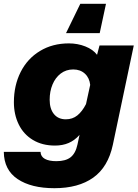

<svg xmlns="http://www.w3.org/2000/svg" viewBox="-38 -799 723 1009"><path d="M485 -560H665L555 -38Q530 79 452 134.5Q374 190 248 190Q126 190 54.5 142Q-17 94 -18 -1H175Q176 24 198 36Q220 48 258 48Q307 48 333 27.5Q359 7 369 -39L380 -90Q354 -61 322.5 -47.5Q291 -34 251 -34Q184 -34 135 -63.5Q86 -93 60.5 -145Q35 -197 35 -262Q35 -350 70.5 -420.5Q106 -491 172 -531Q238 -571 324 -571Q370 -571 410.5 -555Q451 -539 472 -511ZM308 -172Q343 -172 368.5 -192.5Q394 -213 414 -252L436 -353Q432 -390 408 -412Q384 -434 347 -434Q309 -434 281 -412.5Q253 -391 238 -355Q223 -319 223 -275Q223 -227 245.5 -199.5Q268 -172 308 -172ZM384 -779H519L486 -625H309Z"/></svg>

Font: Azeret Mono ExtraBold
Style: Italic
Weight: 800
Italic angle: -12°
Designer: Martin Vácha
Foundry: Displaay
Version: Version 1.000; Glyphs 3.0.3, build 3074